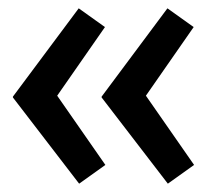

<svg xmlns="http://www.w3.org/2000/svg" viewBox="-20 -491 526 461"><path d="M224 -257V-259L382 -471L445 -426L326 -255L327 -266L446 -95L383 -50ZM11 -257V-259L169 -471L232 -426L113 -255L114 -266L233 -95L170 -50Z"/></svg>

Font: Easer Grotesk Variable
Style: Regular
Weight: 400
Designer: Boardeaser, Bonnie Shaver-Troup, Thomas Jockin
Foundry: Lexend
Version: Version 1.001;Glyphs 3.1.2 (3151)